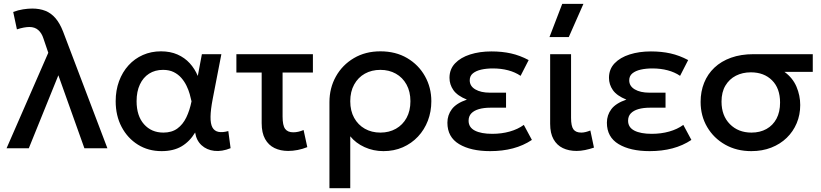

<svg xmlns="http://www.w3.org/2000/svg" viewBox="-20 -780 4321 1010"><path d="M14.5 0 234 -502.5 208.5 -577.5Q199.5 -606 181.2 -622Q163 -638 134.5 -638Q122 -638 105.2 -635Q88.5 -632 69 -625.5L49.5 -717Q75.5 -727 101.8 -731Q128 -735 149.5 -735Q188.5 -735 218.8 -723Q249 -711 272 -684.2Q295 -657.5 312 -613.5L545 0H424L287 -384L131.5 0Z M830 15Q760 15 705.5 -19Q651 -53 619.8 -112.2Q588.5 -171.5 588.5 -247.5Q588.5 -304.5 606.2 -352.8Q624 -401 656 -436.2Q688 -471.5 731.8 -490.8Q775.5 -510 827 -510Q876 -510 913.8 -493.2Q951.5 -476.5 978 -447.5Q1004.5 -418.5 1020.5 -380.5L1042 -495H1144.5L1099 -260Q1088 -203 1087.5 -166Q1087 -129 1097.2 -110Q1107.5 -91 1128.5 -86.5Q1149.5 -82 1181 -90.5L1193 -0.5Q1147.5 18 1107.5 13.5Q1067.5 9 1040.2 -16Q1013 -41 1006.5 -83Q978 -35.5 935.2 -10.2Q892.5 15 830 15ZM839.5 -82.5Q883.5 -82.5 912.8 -103.8Q942 -125 960 -162.2Q978 -199.5 987.5 -247Q984 -263.5 978 -285Q972 -306.5 961.2 -328.8Q950.5 -351 934 -370Q917.5 -389 893.8 -400.8Q870 -412.5 837.5 -412.5Q795.5 -412.5 764.2 -392.5Q733 -372.5 715.8 -335.5Q698.5 -298.5 698.5 -248Q698.5 -170.5 737.5 -126.5Q776.5 -82.5 839.5 -82.5Z M1496 14Q1455.5 14 1424 -1.2Q1392.5 -16.5 1374.5 -48.8Q1356.5 -81 1356.5 -132V-398.5H1223.5V-495H1626V-398.5H1466.5V-167Q1466.5 -120 1480 -102Q1493.5 -84 1522.5 -84Q1536 -84 1549.2 -87Q1562.5 -90 1577 -96L1596.5 -6Q1571.5 4 1545.8 9Q1520 14 1496 14Z M1713 210V-242.5Q1713 -317 1747 -377.8Q1781 -438.5 1841.5 -474.2Q1902 -510 1981 -510Q2061.5 -510 2121.8 -474.5Q2182 -439 2215.5 -379.2Q2249 -319.5 2249 -247.5Q2249 -193 2230.8 -145.2Q2212.5 -97.5 2178.8 -61.5Q2145 -25.5 2098.8 -5.2Q2052.5 15 1997 15Q1944 15 1897.8 -6Q1851.5 -27 1822.5 -63V210ZM1981 -82.5Q2027 -82.5 2062.8 -102.8Q2098.5 -123 2118.8 -160Q2139 -197 2139 -247.5Q2139 -298 2118.5 -335.2Q2098 -372.5 2062.2 -392.5Q2026.5 -412.5 1981 -412.5Q1935 -412.5 1899.2 -392.5Q1863.5 -372.5 1843 -335.2Q1822.5 -298 1822.5 -247.5Q1822.5 -197 1843 -160Q1863.5 -123 1899.2 -102.8Q1935 -82.5 1981 -82.5Z M2558.5 15Q2456.5 15 2395 -22Q2333.5 -59 2333.5 -134.5Q2333.5 -174.5 2357 -205.8Q2380.5 -237 2436 -256Q2385.5 -276.5 2365 -306Q2344.5 -335.5 2344.5 -370.5Q2344.5 -416 2373.8 -446.8Q2403 -477.5 2453 -493.5Q2503 -509.5 2565 -509.5Q2621 -509.5 2668 -499Q2715 -488.5 2761 -464L2718.5 -381Q2690 -400.5 2653 -410.2Q2616 -420 2572.5 -420Q2539 -420 2511.5 -413.8Q2484 -407.5 2467.5 -394Q2451 -380.5 2451 -357.5Q2451 -327 2480.2 -309.8Q2509.5 -292.5 2557 -292.5H2642V-213.5H2560Q2525 -213.5 2499.2 -206Q2473.5 -198.5 2459.2 -183.5Q2445 -168.5 2445 -145Q2445 -110 2478 -93Q2511 -76 2569.5 -76Q2618.5 -76 2661.2 -88Q2704 -100 2735.5 -123L2778 -44Q2733 -14 2678.2 0.5Q2623.5 15 2558.5 15Z M3013 14Q2972 14 2940.8 -1Q2909.5 -16 2891.8 -47.5Q2874 -79 2874 -128.5V-495H2984V-160Q2984 -116.5 2996.5 -99.5Q3009 -82.5 3038 -82.5Q3048.5 -82.5 3060.8 -85.5Q3073 -88.5 3085.5 -93.5L3104.5 -3.5Q3081 4.5 3057.8 9.2Q3034.5 14 3013 14ZM2870.5 -585 2937.5 -759.5H3049L2972 -585Z M3397.5 15Q3295.5 15 3234 -22Q3172.5 -59 3172.5 -134.5Q3172.5 -174.5 3196 -205.8Q3219.5 -237 3275 -256Q3224.5 -276.5 3204 -306Q3183.5 -335.5 3183.5 -370.5Q3183.5 -416 3212.8 -446.8Q3242 -477.5 3292 -493.5Q3342 -509.5 3404 -509.5Q3460 -509.5 3507 -499Q3554 -488.5 3600 -464L3557.5 -381Q3529 -400.5 3492 -410.2Q3455 -420 3411.5 -420Q3378 -420 3350.5 -413.8Q3323 -407.5 3306.5 -394Q3290 -380.5 3290 -357.5Q3290 -327 3319.2 -309.8Q3348.5 -292.5 3396 -292.5H3481V-213.5H3399Q3364 -213.5 3338.2 -206Q3312.5 -198.5 3298.2 -183.5Q3284 -168.5 3284 -145Q3284 -110 3317 -93Q3350 -76 3408.5 -76Q3457.5 -76 3500.2 -88Q3543 -100 3574.5 -123L3617 -44Q3572 -14 3517.2 0.5Q3462.5 15 3397.5 15Z M3932 15Q3855 15 3794.8 -19Q3734.5 -53 3700 -111.8Q3665.5 -170.5 3665.5 -244Q3665.5 -298.5 3684 -344.5Q3702.5 -390.5 3738.2 -424.2Q3774 -458 3825.8 -476.5Q3877.5 -495 3943.5 -495H4255.5V-402H4106.5Q4150 -370.5 4169.8 -324Q4189.5 -277.5 4189.5 -227.5Q4189.5 -176 4171 -132Q4152.5 -88 4118.5 -55Q4084.5 -22 4037.2 -3.5Q3990 15 3932 15ZM3933 -82.5Q3978 -82.5 4012 -101.5Q4046 -120.5 4064.8 -155.8Q4083.5 -191 4083.5 -240.5Q4083.5 -315.5 4041.2 -357.5Q3999 -399.5 3930 -399.5Q3886 -399.5 3851.2 -381.8Q3816.5 -364 3796 -329.8Q3775.5 -295.5 3775.5 -245.5Q3775.5 -171.5 3819.5 -127Q3863.5 -82.5 3933 -82.5Z"/></svg>

Font: Geologica Cursive
Style: Regular
Weight: 400
Designer: Sindre Bremnes, Frode Helland
Foundry: Monokrom Skriftforlag AS
Version: Version 1.010;gftools[0.9.28]